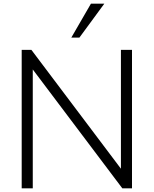

<svg xmlns="http://www.w3.org/2000/svg" viewBox="-20 -1020 832 1040"><path d="M545 -1000 410 -816.2H366.2L472.5 -1000ZM635 -750H695V0H642.5L157.5 -643.8V0H97.5V-750H150L635 -106.2Z"/></svg>

Font: Now Light
Style: Regular
Weight: 300
Designer: Alfredo Marco Pradil
Foundry: Alfredo Marco Pradil
Version: Version 1.002;PS 001.002;hotconv 1.0.88;makeotf.lib2.5.64775